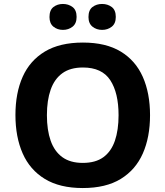

<svg xmlns="http://www.w3.org/2000/svg" viewBox="-20 -940 836 970"><path d="M738 -358Q738 -247 701.5 -164.5Q665 -82 590 -36Q515 10 398 10Q282 10 206.5 -36Q131 -82 94.5 -165Q58 -248 58 -359Q58 -470 94.5 -552Q131 -634 206.5 -679.5Q282 -725 399 -725Q515 -725 590 -679.5Q665 -634 701.5 -551.5Q738 -469 738 -358ZM217 -358Q217 -283 236 -229Q255 -175 295 -146Q335 -117 398 -117Q463 -117 502.5 -146Q542 -175 560.5 -229Q579 -283 579 -358Q579 -471 537 -535Q495 -599 399 -599Q335 -599 295 -570Q255 -541 236 -487Q217 -433 217 -358ZM230 -854Q230 -889 250 -904.5Q270 -920 297.9 -920Q325.8 -920 346.4 -904.6Q367 -889.2 367 -854.4Q367 -821 346.4 -805Q325.8 -789 297.9 -789Q270 -789 250 -805.2Q230 -821.5 230 -854ZM427 -854Q427 -889 447.1 -904.5Q467.3 -920 495.6 -920Q524 -920 544.5 -904.6Q565 -889.2 565 -854.4Q565 -821 544.4 -805Q523.9 -789 496 -789Q467.5 -789 447.3 -805.2Q427 -821.5 427 -854Z"/></svg>

Font: Noto Sans Canadian Aboriginal
Style: Regular
Weight: 400
Designer: Monotype Design Team, Typotheque's Kevin King
Foundry: Monotype Imaging Inc.
Version: Version 2.002